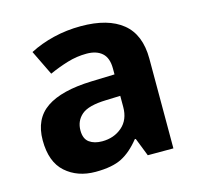

<svg xmlns="http://www.w3.org/2000/svg" viewBox="-88 -650 779 753"><g transform="rotate(-15 302.0 -273.5)"><path d="M302 -557Q412 -557 470.5 -509.5Q529 -462 529 -364V0H425L396 -74H392Q357 -30 318 -10Q279 10 211 10Q138 10 90 -32.5Q42 -75 42 -163Q42 -250 103 -291.5Q164 -333 286 -337L381 -340V-364Q381 -407 358.5 -427Q336 -447 296 -447Q256 -447 218 -435.5Q180 -424 142 -407L93 -508Q137 -531 190.5 -544Q244 -557 302 -557ZM323 -251Q251 -249 223 -225Q195 -201 195 -162Q195 -128 215 -113.5Q235 -99 267 -99Q315 -99 348 -127.5Q381 -156 381 -208V-253Z"/></g></svg>

Font: Noto Sans Bamum
Style: Regular
Weight: 400
Designer: Monotype Design Team
Foundry: Monotype Imaging Inc.
Version: Version 2.001